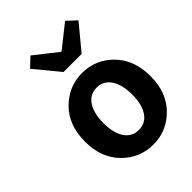

<svg xmlns="http://www.w3.org/2000/svg" viewBox="-245 -980 1116 1116"><g transform="rotate(-45 313.0 -422.0)"><path d="M350 14Q239 14 159.5 -66Q80 -146 80 -279Q80 -414 159.5 -494Q239 -574 350 -574Q461 -574 540 -494Q619 -414 619 -279Q619 -146 539.5 -66Q460 14 350 14ZM468 -279Q468 -360 437 -407Q406 -454 350 -454Q294 -454 263 -407Q232 -360 232 -279Q232 -199 263 -152.5Q294 -106 350 -106Q406 -106 437 -152.5Q468 -199 468 -279ZM278 -654 154 -805 210 -858 351 -747H355L495 -858L552 -805L427 -654Z"/></g></svg>

Font: NotoSansHansBold
Style: Bold
Weight: 700
Designer: Ryoko NISHIZUKA  (kana & ideographs); Paul D. Hunt (Latin, Greek & Cyrillic); Wenlong ZHANG  (bopomofo); Sandoll Communi
Foundry: Adobe Systems Incorporated
Version: Version 1.00;December 8, 2021;FontCreator 13.0.0.2675 64-bit